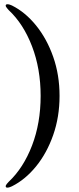

<svg xmlns="http://www.w3.org/2000/svg" viewBox="-20 -751 366 893"><path d="M257 -305Q257 -207.5 227.5 -123.2Q198 -39 147.8 22.8Q97.5 84.5 35.5 115.5Q13 126 7.5 119Q5 115.5 7.8 110.2Q10.5 105 20.5 94.5Q89 30 129 -74.2Q169 -178.5 169 -305Q169 -431 129 -535.5Q89 -640 20.5 -704Q10.5 -715 7.8 -720Q5 -725 7.5 -728.5Q13 -735.5 35.5 -725.5Q97.5 -694.5 147.8 -632.5Q198 -570.5 227.5 -486.5Q257 -402.5 257 -305Z"/></svg>

Font: Fraunces 72pt
Style: Regular
Weight: 400
Version: Version 1.000;[0bf87f6ff]